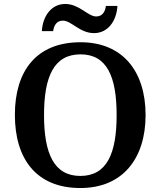

<svg xmlns="http://www.w3.org/2000/svg" viewBox="-20 -938 810 968"><path d="M454 -771C525 -771 568 -834 572 -908H514C510 -881 498 -855 465 -855C423 -855 380 -918 309 -918C237 -918 195 -854 191 -781H248C252 -808 264 -834 297 -834C340 -834 382 -771 454 -771ZM385 10C597 10 714 -137 714 -358C714 -580 597 -725 386 -725C163 -725 55 -580 55 -359C55 -137 163 10 385 10ZM385 -51C252 -51 202 -164 202 -358C202 -552 252 -664 386 -664C519 -664 568 -552 568 -358C568 -164 519 -51 385 -51Z"/></svg>

Font: Noto Serif SemiBold
Style: Regular
Weight: 600
Designer: Monotype Design Team
Foundry: Monotype Imaging Inc.
Version: Version 2.013